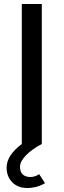

<svg xmlns="http://www.w3.org/2000/svg" viewBox="-20 -720 318 960"><path d="M176 151 205 196Q164 220 116.5 220Q69 220 41 191Q13 162 13 118Q13 57 89 0V-700H189V0Q141 25 110.5 56Q80 87 80 113.5Q80 140 94 152.5Q108 165 131.5 165Q155 165 176 151Z"/></svg>

Font: Voces
Style: Regular
Weight: 400
Designer: Ana Paula Megda, Pablo Ugerman
Foundry: Ana Paula Megda, Pablo Ugerman
Version: Version 1.003